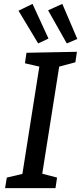

<svg xmlns="http://www.w3.org/2000/svg" viewBox="-20 -966 417 986"><path d="M375 -700 367 -646 284 -624 197 -74 273 -54 265 0H6L15 -54L95 -73L182 -624L108 -641L116 -695ZM229 -768 176 -743 75 -911 147 -946ZM377 -766 323 -743 227 -913 300 -946Z"/></svg>

Font: Bitter Pro Medium
Style: Italic
Weight: 500
Italic angle: -9°
Designer: Sol Matas, and Bitter project Authors
Foundry: Sol Matas
Version: Version 1.010